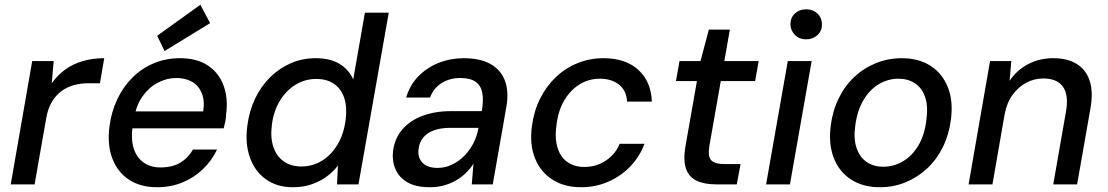

<svg xmlns="http://www.w3.org/2000/svg" viewBox="-20 -773 4647 805"><path d="M25 0 115 -517H205L197 -424Q221 -458 253.5 -481.5Q286 -505 327.5 -517Q369 -529 417 -529L399 -424H350Q320 -424 291.5 -416.5Q263 -409 239 -392Q215 -375 197.5 -346Q180 -317 173 -273L125 0Z M638 12Q569 12 521 -19.5Q473 -51 451 -108.5Q429 -166 439 -243Q447 -305 472 -357.5Q497 -410 536 -448.5Q575 -487 625.5 -508Q676 -529 734 -529Q807 -529 853 -497.5Q899 -466 918 -412.5Q937 -359 928 -294Q928 -281 925 -266Q922 -251 918 -235H510L523 -306H832Q839 -351 826 -382.5Q813 -414 785.5 -430Q758 -446 719 -446Q680 -446 643 -427Q606 -408 579 -371Q552 -334 542 -278L537 -249Q528 -193 540 -153Q552 -113 581.5 -92Q611 -71 653 -71Q703 -71 736 -91Q769 -111 789 -146H890Q869 -101 832 -65Q795 -29 746 -8.5Q697 12 638 12ZM670 -559 639 -623 820 -753 861 -676Z M1208 12Q1141 12 1094.5 -21.5Q1048 -55 1027.5 -113.5Q1007 -172 1017 -246Q1025 -308 1049.5 -359.5Q1074 -411 1112.5 -449Q1151 -487 1199.5 -508Q1248 -529 1303 -529Q1364 -529 1403 -505.5Q1442 -482 1461 -440L1510 -720H1610L1483 0H1393L1397 -79Q1379 -55 1352 -34.5Q1325 -14 1289 -1Q1253 12 1208 12ZM1243 -75Q1291 -75 1330.5 -99.5Q1370 -124 1396 -168.5Q1422 -213 1429 -270Q1436 -323 1423.5 -361.5Q1411 -400 1381 -421Q1351 -442 1306 -442Q1259 -442 1219.5 -418Q1180 -394 1153.5 -350.5Q1127 -307 1120 -250Q1113 -197 1126 -157.5Q1139 -118 1169.5 -96.5Q1200 -75 1243 -75Z M1783 12Q1723 12 1687.5 -9Q1652 -30 1637.5 -65Q1623 -100 1628 -141Q1635 -193 1666.5 -230Q1698 -267 1750.5 -287Q1803 -307 1871 -307H2000Q2008 -354 2002 -384.5Q1996 -415 1973.5 -430.5Q1951 -446 1910 -446Q1866 -446 1832 -425Q1798 -404 1783 -364H1683Q1698 -416 1734 -453Q1770 -490 1819.5 -509.5Q1869 -529 1924 -529Q1994 -529 2037.5 -504Q2081 -479 2097.5 -433.5Q2114 -388 2103 -325L2046 0H1958L1965 -86Q1951 -65 1932.5 -47Q1914 -29 1891 -16Q1868 -3 1841 4.5Q1814 12 1783 12ZM1815 -69Q1846 -69 1874.5 -82.5Q1903 -96 1925.5 -118.5Q1948 -141 1963.5 -170Q1979 -199 1985 -231L1986 -237H1868Q1827 -237 1798 -226Q1769 -215 1753.5 -195Q1738 -175 1735 -149Q1730 -113 1751 -91Q1772 -69 1815 -69Z M2416 12Q2346 12 2296 -20Q2246 -52 2223 -109.5Q2200 -167 2210 -243Q2218 -306 2244 -358.5Q2270 -411 2310.5 -449.5Q2351 -488 2402 -508.5Q2453 -529 2510 -529Q2603 -529 2656.5 -480Q2710 -431 2713 -347H2609Q2607 -393 2575.5 -418Q2544 -443 2495 -443Q2449 -443 2410.5 -419.5Q2372 -396 2346 -352.5Q2320 -309 2313 -247Q2307 -205 2313 -172.5Q2319 -140 2334.5 -118Q2350 -96 2374.5 -84.5Q2399 -73 2430 -73Q2463 -73 2491.5 -84.5Q2520 -96 2543 -118Q2566 -140 2578 -170H2682Q2662 -116 2622.5 -75Q2583 -34 2530 -11Q2477 12 2416 12Z M2983 0Q2933 0 2900.5 -15.5Q2868 -31 2856 -66.5Q2844 -102 2854 -160L2902 -433H2814L2829 -517H2917L2952 -649H3040L3017 -517H3161L3146 -433H3002L2954 -160Q2947 -117 2962 -101Q2977 -85 3020 -85H3085L3069 0Z M3192 0 3283 -517H3383L3292 0ZM3360 -608Q3332 -608 3313.5 -626Q3295 -644 3294 -671Q3294 -699 3313 -716.5Q3332 -734 3360 -734Q3388 -734 3407 -716.5Q3426 -699 3426 -671Q3427 -644 3407.5 -626Q3388 -608 3360 -608Z M3669 12Q3598 12 3548 -20.5Q3498 -53 3475.5 -111.5Q3453 -170 3463 -246Q3471 -309 3496.5 -361Q3522 -413 3562 -450.5Q3602 -488 3653 -508.5Q3704 -529 3761 -529Q3832 -529 3881.5 -497Q3931 -465 3954 -407.5Q3977 -350 3967 -272Q3959 -209 3933.5 -157Q3908 -105 3868 -67.5Q3828 -30 3777.5 -9Q3727 12 3669 12ZM3683 -74Q3728 -74 3766.5 -97Q3805 -120 3831 -164Q3857 -208 3864 -270Q3872 -327 3859 -365.5Q3846 -404 3816.5 -423.5Q3787 -443 3747 -443Q3703 -443 3664.5 -420Q3626 -397 3600 -353Q3574 -309 3566 -247Q3558 -191 3571.5 -152Q3585 -113 3614 -93.5Q3643 -74 3683 -74Z M4041 0 4131 -517H4220L4213 -434Q4243 -479 4290.5 -504Q4338 -529 4396 -529Q4456 -529 4495 -504.5Q4534 -480 4549 -433.5Q4564 -387 4552 -319L4496 0H4396L4450 -309Q4461 -375 4436.5 -409.5Q4412 -444 4354 -444Q4317 -444 4283.5 -426.5Q4250 -409 4225.5 -375.5Q4201 -342 4192 -293L4141 0Z"/></svg>

Font: DM Sans 11pt Medium
Style: Italic
Weight: 500
Italic angle: -10°
Version: Version 4.004;gftools[0.9.30]